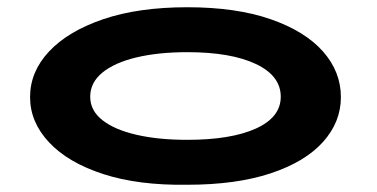

<svg xmlns="http://www.w3.org/2000/svg" viewBox="-20 -502 1040 530"><path d="M497 8Q362 10 265 -21.5Q168 -53 115.5 -109Q63 -165 63 -234Q63 -304 115.5 -360Q168 -416 265 -449Q362 -482 497 -482Q632 -482 727 -449Q822 -416 871.5 -360Q921 -304 921 -234Q921 -165 871.5 -110Q822 -55 727 -23.5Q632 8 497 8ZM497 -116Q617 -116 686 -147Q755 -178 755 -235Q755 -293 686 -325.5Q617 -358 497 -358Q417 -358 356.5 -343.5Q296 -329 262.5 -301.5Q229 -274 229 -235Q229 -197 262.5 -170.5Q296 -144 356.5 -130Q417 -116 497 -116Z"/></svg>

Font: Inconsolata UltraExpanded Black
Style: Regular
Weight: 900
Width: 9
Monospace: yes
Designer: Raph Levien, Cyreal, Brenton Simpson
Foundry: Raph Levien, Cyreal, Google
Version: Version 3.001; ttfautohint (v1.8.2.53-6de2)